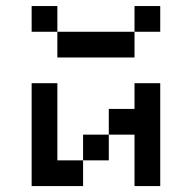

<svg xmlns="http://www.w3.org/2000/svg" viewBox="-20 -628 648 648"><path d="M173.6 -520.8H434V-434H173.6ZM173.6 -520.8H86.8V-607.6H173.6ZM347.2 -86.8H260.4V-173.6H347.2ZM434 -173.6H347.2V-260.4H434V-347.2H520.8V0H434ZM86.8 0V-347.2H173.6V-86.8H260.4V0ZM434 -520.8V-607.6H520.8V-520.8Z"/></svg>

Font: 8-bit Operator+ 8
Style: Regular
Weight: 400
Designer: GrandChaos9000
Version: Version 1.3.0 - August 1, 2014